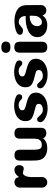

<svg xmlns="http://www.w3.org/2000/svg" viewBox="1071 -1812 746 2928"><g transform="rotate(-90 1444.0 -348.0)"><path d="M369.1 -480Q390.1 -459.5 390.1 -427.2Q390.1 -401.4 376 -379.9Q361.8 -358.9 337.9 -358.9Q324.2 -358.9 303.2 -365.2Q282.2 -371.6 271.5 -371.6Q244.6 -371.6 226.1 -335Q210.9 -307.6 208 -254.9V-82Q208 -47.9 184.6 -23.9Q161.1 0 127.4 0Q93.8 0 70.3 -23.9Q46.9 -47.9 46.9 -82V-418.9Q46.9 -453.1 70.3 -476.6Q93.8 -500.5 127.4 -500.5Q196.8 -500.5 207 -431.2Q223.1 -453.1 241.7 -470.2Q276.4 -500.5 315.9 -500.5Q348.1 -500.5 369.1 -480Z M959 -96.2Q959 -14.6 876 -14.6Q821.3 -14.6 798.8 -64Q750 0 647.5 0Q556.6 0 502.9 -52.7Q459.5 -95.2 459.5 -196.8L458.5 -418.9Q458.5 -500.5 541.5 -500.5Q624.5 -500.5 624.5 -418.9V-199.7Q625 -144.5 638.2 -113.8Q651.4 -83.5 700.2 -83.5Q752.9 -83.5 778.3 -124Q791 -144 793 -189.5V-418.9Q793 -500.5 876 -500.5Q959 -500.5 959 -418.9Z M1456.5 -264.6Q1495.6 -234.4 1495.6 -170.4Q1495.6 -129.4 1473.6 -94.2Q1451.7 -58.6 1414.6 -35.2Q1348.6 4.9 1257.8 4.9Q1181.6 4.9 1124 -21.5Q1092.3 -36.1 1068.4 -57.6Q1044.4 -80.1 1044.4 -108.4Q1044.4 -127.4 1056.2 -141.6Q1068.8 -155.3 1086.9 -155.3Q1102.1 -155.3 1110.8 -148.9Q1119.1 -142.6 1133.8 -126Q1164.6 -93.3 1184.1 -80.1Q1203.6 -67.4 1237.8 -67.4Q1268.6 -67.4 1295.9 -82Q1323.7 -97.7 1323.7 -127Q1323.7 -160.6 1297.9 -171.4Q1272 -181.6 1201.2 -198.7Q1129.9 -216.3 1095.2 -244.1Q1060.5 -272 1060.5 -333.5Q1060.5 -393.1 1094.7 -431.2Q1128.9 -470.2 1182.6 -487.8Q1235.8 -505.4 1292 -505.4Q1332 -505.4 1377.9 -495.6Q1424.3 -485.4 1451.7 -466.8Q1460.4 -461.9 1465.8 -449.2Q1470.2 -439 1470.2 -429.2Q1470.2 -382.3 1423.8 -382.3Q1403.8 -382.3 1390.1 -397.5Q1377.4 -413.1 1356.9 -424.8Q1336.9 -436.5 1303.2 -436.5Q1272.9 -436.5 1249.5 -422.4Q1226.1 -407.7 1226.1 -379.9Q1226.1 -356.4 1246.1 -345.7Q1266.1 -334 1300.3 -325.7L1347.7 -313Q1418.5 -294.9 1456.5 -264.6Z M1973.1 -264.6Q2012.2 -234.4 2012.2 -170.4Q2012.2 -129.4 1990.2 -94.2Q1968.3 -58.6 1931.2 -35.2Q1865.2 4.9 1774.4 4.9Q1698.2 4.9 1640.6 -21.5Q1608.9 -36.1 1585 -57.6Q1561 -80.1 1561 -108.4Q1561 -127.4 1572.8 -141.6Q1585.4 -155.3 1603.5 -155.3Q1618.7 -155.3 1627.4 -148.9Q1635.7 -142.6 1650.4 -126Q1681.2 -93.3 1700.7 -80.1Q1720.2 -67.4 1754.4 -67.4Q1785.2 -67.4 1812.5 -82Q1840.3 -97.7 1840.3 -127Q1840.3 -160.6 1814.5 -171.4Q1788.6 -181.6 1717.8 -198.7Q1646.5 -216.3 1611.8 -244.1Q1577.1 -272 1577.1 -333.5Q1577.1 -393.1 1611.3 -431.2Q1645.5 -470.2 1699.2 -487.8Q1752.4 -505.4 1808.6 -505.4Q1848.6 -505.4 1894.5 -495.6Q1940.9 -485.4 1968.3 -466.8Q1977.1 -461.9 1982.4 -449.2Q1986.8 -439 1986.8 -429.2Q1986.8 -382.3 1940.4 -382.3Q1920.4 -382.3 1906.7 -397.5Q1894 -413.1 1873.5 -424.8Q1853.5 -436.5 1819.8 -436.5Q1789.6 -436.5 1766.1 -422.4Q1742.7 -407.7 1742.7 -379.9Q1742.7 -356.4 1762.7 -345.7Q1782.7 -334 1816.9 -325.7L1864.3 -313Q1935.1 -294.9 1973.1 -264.6Z M2188.5 -562Q2102.5 -562 2102.5 -631.3Q2102.5 -700.7 2188.5 -700.7Q2273.9 -700.7 2273.9 -631.3Q2273.9 -562 2188.5 -562ZM2188.5 -502.9Q2271.5 -502.9 2271.5 -420.4V-82.5Q2271.5 0 2188.5 0Q2105 0 2105 -82.5V-420.4Q2105 -502.9 2188.5 -502.9Z M2668.5 -267.1H2650.4Q2592.3 -267.1 2550.3 -237.8Q2508.8 -208.5 2508.8 -152.8Q2508.8 -123.5 2525.4 -102.5Q2542.5 -81.5 2571.3 -81.5Q2615.7 -81.5 2647.5 -129.4Q2662.1 -153.3 2665 -175.3Q2668.5 -197.3 2668.5 -235.4ZM2829.6 -307.6 2831.1 -96.7Q2831.1 -62.5 2807.1 -38.6Q2783.7 -14.6 2750 -14.6Q2696.8 -14.6 2675.8 -63.5L2671.9 -73.2Q2625 0 2521 0Q2472.7 0 2431.6 -17.6Q2391.1 -35.2 2366.7 -69.8Q2341.8 -105 2341.8 -153.8Q2341.8 -203.6 2370.1 -238.8Q2397.9 -273.4 2441.9 -293Q2485.4 -312.5 2534.7 -321.3Q2584 -329.6 2629.9 -329.6H2663.6Q2663.6 -376.5 2640.1 -405.3Q2616.7 -434.1 2571.3 -434.1Q2551.3 -434.1 2537.6 -426.3Q2524.4 -418.5 2505.9 -401.9Q2487.8 -385.7 2473.6 -377.9Q2459.5 -370.1 2439.5 -370.1Q2415 -370.1 2396.5 -381.8Q2377.9 -394 2377.9 -418Q2377.9 -449.7 2415.5 -467.8Q2453.1 -486.3 2501 -493.2Q2549.3 -500.5 2583 -500.5Q2665.5 -500.5 2724.1 -475.6L2727.5 -474.1Q2739.7 -468.8 2749 -463.4Q2793.5 -438 2811.5 -400.4Q2829.6 -363.3 2829.6 -307.6Z"/></g></svg>

Font: inglobal
Style: Bold
Weight: 700
Designer: Andrey Kochetov, Denis Davydov, Evgeny Yurtaev
Foundry: inglobal.ru
Version: Version 1.00 September 25, 2014, initial release